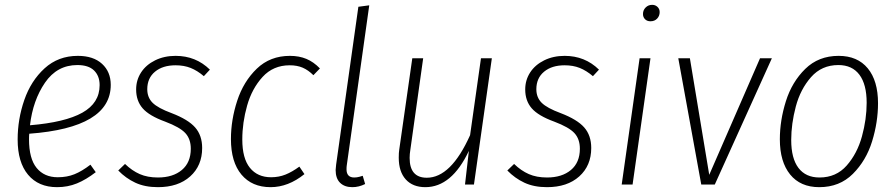

<svg xmlns="http://www.w3.org/2000/svg" viewBox="-20 -763 3704 794"><path d="M101 -210Q100 -202 100 -187Q100 -107 131.5 -68.5Q163 -30 219 -30Q257 -30 288 -42.5Q319 -55 354 -82L376 -51Q336 -20 298 -4.5Q260 11 216 11Q139 11 96 -40.5Q53 -92 53 -186Q53 -270 80.5 -349.5Q108 -429 164.5 -480.5Q221 -532 302 -532Q366 -532 402 -499Q438 -466 438 -412Q438 -235 101 -210ZM104 -245Q249 -257 320.5 -297Q392 -337 392 -411Q392 -449 369 -471.5Q346 -494 300 -494Q216 -494 166 -421Q116 -348 104 -245Z M848 -475 823 -448Q796 -471 768.5 -482Q741 -493 706 -493Q653 -493 621 -466.5Q589 -440 589 -394Q589 -360 611 -338Q633 -316 690 -295Q758 -269 787 -236Q816 -203 816 -151Q816 -78 766.5 -33.5Q717 11 633 11Q579 11 539.5 -7.5Q500 -26 469 -58L497 -85Q526 -57 558 -43Q590 -29 633 -29Q695 -29 732 -60Q769 -91 769 -148Q769 -188 746.5 -212.5Q724 -237 663 -260Q597 -284 570 -315Q543 -346 543 -393Q543 -432 563.5 -463.5Q584 -495 621.5 -513.5Q659 -532 706 -532Q790 -532 848 -475Z M1303 -480 1276 -452Q1255 -473 1232 -483Q1209 -493 1178 -493Q1110 -493 1066 -445Q1022 -397 1002 -326.5Q982 -256 982 -186Q982 -108 1013.5 -69Q1045 -30 1101 -30Q1133 -30 1160.5 -41Q1188 -52 1218 -74L1239 -43Q1172 11 1099 11Q1022 11 978.5 -41Q935 -93 935 -188Q935 -267 961 -346.5Q987 -426 1042 -479Q1097 -532 1179 -532Q1217 -532 1247 -519.5Q1277 -507 1303 -480Z M1414 -79Q1413 -73 1413 -63Q1413 -29 1445 -29Q1456 -29 1466.5 -32Q1477 -35 1480 -36L1490 -2Q1464 11 1437 11Q1405 11 1386.5 -7Q1368 -25 1368 -60Q1368 -66 1370 -82L1462 -735L1507 -741Z M1629 -111Q1629 -132 1631 -144L1685 -522H1730L1677 -144Q1674 -126 1674 -110Q1674 -28 1745 -28Q1845 -28 1924 -204L1969 -522H2014L1940 0H1903L1919 -139Q1848 11 1739 11Q1687 11 1658 -21Q1629 -53 1629 -111Z M2457 -475 2432 -448Q2405 -471 2377.5 -482Q2350 -493 2315 -493Q2262 -493 2230 -466.5Q2198 -440 2198 -394Q2198 -360 2220 -338Q2242 -316 2299 -295Q2367 -269 2396 -236Q2425 -203 2425 -151Q2425 -78 2375.5 -33.5Q2326 11 2242 11Q2188 11 2148.5 -7.5Q2109 -26 2078 -58L2106 -85Q2135 -57 2167 -43Q2199 -29 2242 -29Q2304 -29 2341 -60Q2378 -91 2378 -148Q2378 -188 2355.5 -212.5Q2333 -237 2272 -260Q2206 -284 2179 -315Q2152 -346 2152 -393Q2152 -432 2172.5 -463.5Q2193 -495 2230.5 -513.5Q2268 -532 2315 -532Q2399 -532 2457 -475Z M2670 -522 2596 0H2551L2625 -522ZM2639 -705Q2639 -721 2650 -732Q2661 -743 2677 -743Q2690 -743 2699 -734.5Q2708 -726 2708 -713Q2708 -697 2697.5 -686Q2687 -675 2670 -675Q2656 -675 2647.5 -683.5Q2639 -692 2639 -705Z M3172 -522 2936 0H2880L2785 -522H2833L2913 -40L3123 -522Z M3205 -187Q3205 -265 3230 -344.5Q3255 -424 3310 -478Q3365 -532 3448 -532Q3526 -532 3568.5 -480.5Q3611 -429 3611 -336Q3611 -258 3586.5 -178.5Q3562 -99 3507 -44Q3452 11 3368 11Q3290 11 3247.5 -41.5Q3205 -94 3205 -187ZM3564 -338Q3564 -414 3534 -454Q3504 -494 3447 -494Q3378 -494 3334 -444Q3290 -394 3271 -322.5Q3252 -251 3252 -184Q3252 -108 3282 -68.5Q3312 -29 3369 -29Q3438 -29 3481.5 -78.5Q3525 -128 3544.5 -199Q3564 -270 3564 -338Z"/></svg>

Font: Fira Sans Condensed ExtraLight
Style: Italic
Weight: 275
Width: 3
Italic angle: -8°
Designer: Carrois Corporate & Edenspiekermann AG
Foundry: Carrois Corporate GbR & Edenspiekermann AG
Version: Version 4.203